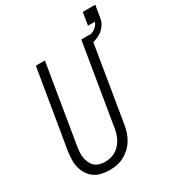

<svg xmlns="http://www.w3.org/2000/svg" viewBox="-206 -991 1022 1120"><g transform="rotate(-30 305.0 -431.0)"><path d="M202 8Q174 8 147.5 2Q121 -4 100 -19Q79 -34 65 -56Q51 -78 45 -104Q39 -130 40 -157.5Q41 -185 45 -213L132 -735H193L105 -204Q102 -185 101 -166Q100 -147 103.5 -129.5Q107 -112 114.5 -96Q122 -80 135 -68.5Q148 -57 166 -52Q184 -47 203 -47Q220 -47 238 -51Q256 -55 272.5 -64.5Q289 -74 302 -88Q315 -102 324 -118Q333 -134 338.5 -151.5Q344 -169 347 -186L438 -735H499L407 -177Q403 -153 395 -129Q387 -105 373.5 -83Q360 -61 340.5 -43Q321 -25 298 -13Q275 -1 250.5 3.5Q226 8 202 8ZM459 -680 452 -723Q468 -725 483.5 -728.5Q499 -732 514 -738.5Q529 -745 541 -757Q553 -769 558 -784L559 -785H512L526 -870H610L596 -785Q592 -763 578.5 -743Q565 -723 545.5 -710Q526 -697 503.5 -690Q481 -683 459 -680Z"/></g></svg>

Font: Iosevka SS04 Light
Style: Italic
Weight: 300
Italic angle: -9°
Monospace: yes
Designer: Belleve Invis
Foundry: Belleve Invis
Version: Version 19.0.0; ttfautohint (v1.8.4)